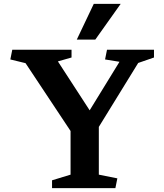

<svg xmlns="http://www.w3.org/2000/svg" viewBox="-20 -965 839 985"><path d="M342 -69V-293L111 -641L33 -660L43 -710H347V-670L277 -650L440 -399L593 -648L519 -660L529 -710H770V-670L689 -642L487 -314V-69L582 -50L572 0H247V-40ZM469 -762H374L461 -945H599Z"/></svg>

Font: Brawler
Style: Bold
Weight: 700
Designer: Oleg Frolov, Haley Fiege
Foundry: Oleg Frolov, Haley Fiege
Version: Version 1.101; ttfautohint (v1.8.3)